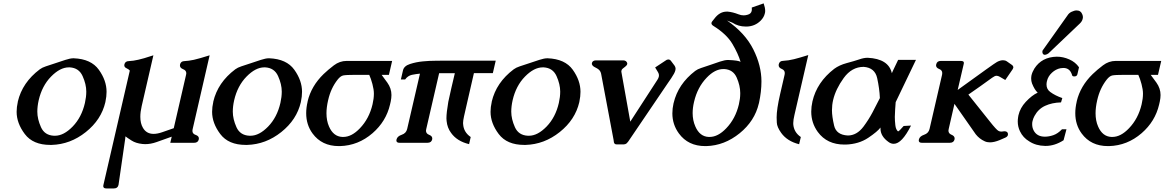

<svg xmlns="http://www.w3.org/2000/svg" viewBox="-20 -812 6703 1105"><path d="M586.4 -224.1Q563 -123 473.9 -52Q384.8 19 277.3 22H269.5Q169.9 22 122.8 -40.5Q75.7 -103 75.7 -168.5Q75.7 -195.8 82.5 -225.6V-227.1Q108.4 -337.4 209 -413.1Q222.7 -423.3 243.9 -430.2Q265.1 -437 296.4 -447.5Q327.6 -458 356 -467.3Q384.3 -476.6 402.3 -476.6H404.3Q504.4 -472.7 548.8 -410.6Q593.3 -348.6 593.3 -283.7Q593.3 -256.8 586.9 -227.1ZM376 -424.3Q325.7 -424.3 273.7 -371.1Q221.7 -317.9 202.6 -234.9Q194.8 -200.2 194.8 -169.4Q194.8 -127 215.8 -80.1Q236.8 -33.2 290.5 -30.8H296.9Q346.7 -30.8 398.2 -83.7Q449.7 -136.7 468.8 -219.7Q476.6 -254.4 476.6 -284.7Q476.6 -327.1 455.3 -374.3Q434.1 -421.4 381.3 -424.3Z M1050.8 -381.3Q1051.8 -386.2 1052.2 -390.1Q1052.2 -406.7 1033.9 -413.8Q1015.6 -420.9 1015.6 -435.1Q1015.6 -438 1016.1 -440.9Q1020.5 -460.4 1042.5 -460.4Q1065.4 -461.4 1095.7 -467.8Q1127.9 -475.1 1186.5 -493.7L1088.4 -67.4Q1087.4 -62.5 1087.4 -58.6Q1087.4 -42 1106 -35.6Q1124.5 -29.3 1124.5 -15.6Q1124.5 -13.2 1124 -9.8Q1119.6 9.8 1097.2 9.8H960L968.3 -25.4L880.4 5.9Q847.2 17.6 815.4 17.6Q807.1 17.6 799.3 16.6Q761.7 12.7 736.8 -3.4Q708.5 -21.5 702.1 -27.3L700.2 -10.7L662.1 252L661.6 253.4Q657.2 272.5 635.3 272.5H591.8Q574.2 272.5 574.2 258.8Q574.2 255.9 575.2 252.4L727.1 -405.8Q721.7 -413.1 707.3 -419.7Q692.9 -426.3 695.8 -440.9Q700.2 -460.4 722.2 -460.4Q747.1 -461.4 776.4 -468.3Q793.5 -472.2 810.1 -477.1Q826.7 -481.9 862.8 -493.7L795.4 -201.2Q787.6 -167.5 787.6 -139.6Q787.6 -101.6 802.7 -76.2Q822.8 -41.5 863.8 -41.5Q885.7 -41.5 912.6 -50.8L980 -74.2Z M1711.4 -224.1Q1688 -123 1598.9 -52Q1509.8 19 1402.3 22H1394.5Q1294.9 22 1247.8 -40.5Q1200.7 -103 1200.7 -168.5Q1200.7 -195.8 1207.5 -225.6V-227.1Q1233.4 -337.4 1334 -413.1Q1347.7 -423.3 1368.9 -430.2Q1390.1 -437 1421.4 -447.5Q1452.6 -458 1481 -467.3Q1509.3 -476.6 1527.3 -476.6H1529.3Q1629.4 -472.7 1673.8 -410.6Q1718.3 -348.6 1718.3 -283.7Q1718.3 -256.8 1711.9 -227.1ZM1501 -424.3Q1450.7 -424.3 1398.7 -371.1Q1346.7 -317.9 1327.6 -234.9Q1319.8 -200.2 1319.8 -169.4Q1319.8 -127 1340.8 -80.1Q1361.8 -33.2 1415.5 -30.8H1421.9Q1471.7 -30.8 1523.2 -83.7Q1574.7 -136.7 1593.8 -219.7Q1601.6 -254.4 1601.6 -284.7Q1601.6 -327.1 1580.3 -374.3Q1559.1 -421.4 1506.3 -424.3Z M2027.8 -381.3Q1970.7 -381.3 1954.8 -377.7Q1939 -374 1922.9 -353.5Q1883.8 -303.7 1868.7 -236.3L1868.2 -234.4Q1858.9 -193.8 1858.9 -160.2Q1858.9 -117.2 1873.5 -84Q1898.4 -26.4 1949.7 -23.9H1955.6Q2003.9 -23.9 2051.3 -73.7Q2104.5 -128.9 2124 -211.4Q2131.8 -244.6 2131.8 -272.9Q2131.8 -296.4 2123.3 -328.4Q2114.7 -360.4 2105 -381.3ZM2236.8 -461.4 2218.3 -381.3H2176.3Q2185.5 -369.6 2209.2 -336.4Q2232.9 -303.2 2232.9 -265.1Q2232.9 -247.6 2228.5 -227.1L2224.6 -210Q2202.1 -113.3 2124 -45.4Q2041.5 25.9 1936.5 28.8H1930.2Q1832 28.8 1778.8 -43.9Q1742.2 -93.8 1742.2 -160.6Q1742.2 -192.4 1750.5 -227.5V-229Q1771.5 -316.9 1842.3 -385.7Q1868.2 -410.6 1901.6 -436Q1935.1 -461.4 1975.1 -461.4Z M2433.1 -69.3Q2432.1 -64.5 2431.6 -60.1Q2431.6 -43 2449.7 -36.1Q2467.8 -29.3 2467.8 -15.1Q2467.8 -12.7 2467.3 -9.8Q2462.9 9.8 2439.9 9.8H2279.3Q2261.2 9.8 2261.2 -3.9Q2261.2 -6.8 2262.2 -9.8Q2266.6 -27.8 2292 -36.4Q2317.4 -44.9 2323.2 -69.3L2397 -388.2Q2375 -386.2 2350.6 -381.3Q2326.7 -376 2311.5 -354.5H2287.1L2299.3 -407.2Q2305.2 -432.6 2340.1 -443.8Q2375 -455.1 2413.3 -458.7Q2451.7 -462.4 2487.3 -462.4Q2521.5 -462.4 2535.6 -462.9H2833L2816.4 -391.1H2707.5L2668.9 -223.1Q2655.8 -166 2650.4 -141.8Q2645 -117.7 2645 -103.5Q2645 -100.1 2645.5 -97.2Q2648.4 -51.3 2689 -23.4L2679.7 17.6Q2610.4 1 2576.2 -46.9Q2554.2 -76.2 2550.3 -115.7Q2549.3 -122.1 2549.3 -130.9Q2549.3 -163.6 2560.1 -226.1Q2561.5 -234.4 2577.6 -305.2L2597.7 -390.6H2507.3Z M3314 -224.1Q3290.5 -123 3201.4 -52Q3112.3 19 3004.9 22H2997.1Q2897.5 22 2850.3 -40.5Q2803.2 -103 2803.2 -168.5Q2803.2 -195.8 2810.1 -225.6V-227.1Q2835.9 -337.4 2936.5 -413.1Q2950.2 -423.3 2971.4 -430.2Q2992.7 -437 3023.9 -447.5Q3055.2 -458 3083.5 -467.3Q3111.8 -476.6 3129.9 -476.6H3131.8Q3231.9 -472.7 3276.4 -410.6Q3320.8 -348.6 3320.8 -283.7Q3320.8 -256.8 3314.5 -227.1ZM3103.5 -424.3Q3053.2 -424.3 3001.2 -371.1Q2949.2 -317.9 2930.2 -234.9Q2922.4 -200.2 2922.4 -169.4Q2922.4 -127 2943.4 -80.1Q2964.4 -33.2 3018.1 -30.8H3024.4Q3074.2 -30.8 3125.7 -83.7Q3177.2 -136.7 3196.3 -219.7Q3204.1 -254.4 3204.1 -284.7Q3204.1 -327.1 3182.9 -374.3Q3161.6 -421.4 3108.9 -424.3Z M3556.6 -396 3607.4 -111.8 3763.7 -353Q3769.5 -361.8 3771.5 -370.1Q3774.9 -384.3 3766.1 -397.9L3750.5 -423.8L3810.5 -463.4Q3817.9 -469.7 3826.2 -469.7Q3835.4 -469.7 3841.3 -461.9L3862.3 -434.1Q3867.7 -426.3 3868.2 -416.5Q3868.2 -412.1 3866.7 -406.7Q3864.7 -398.4 3858.9 -387.7Q3845.7 -364.3 3822.8 -332.5L3595.7 2.4Q3591.3 8.3 3586.9 12.7Q3579.1 19 3570.3 19H3529.3Q3518.6 19 3515.1 11.7Q3513.2 9.3 3512.5 2.2Q3511.7 -4.9 3511.2 -7.3L3439.5 -387.7Q3436 -403.3 3425.3 -412.1Q3418 -418 3408.4 -422.6Q3398.9 -427.2 3393.6 -431.6Q3389.2 -435.1 3386.2 -442.9Q3386.2 -446.8 3386.7 -449.2Q3387.2 -451.7 3389.2 -455.6Q3396.5 -464.4 3408.7 -464.4H3568.8Q3576.2 -464.4 3583 -459.5Q3588.4 -454.1 3589.8 -448.7Q3589.8 -445.3 3589.8 -443.4Q3587.9 -435.5 3578.1 -428.2Q3560.5 -415 3559.1 -412.1Q3557.6 -409.2 3556.6 -405.3Q3555.2 -400.9 3556.6 -396Z M4148.4 -414.6H4143.1Q4094.2 -414.6 4046.9 -364.7Q3993.7 -309.1 3974.6 -226.6L3974.1 -224.6Q3966.3 -190.9 3966.3 -161.1Q3966.3 -119.1 3981.9 -84Q4006.8 -26.4 4058.1 -23.9H4064Q4112.3 -23.9 4159.7 -73.7Q4212.9 -128.9 4232.4 -211.4Q4240.2 -244.6 4240.2 -273.4Q4240.2 -274.9 4240.2 -276.9Q4240.2 -318.8 4220 -365.2Q4199.7 -411.6 4148.4 -414.6ZM4168 -745.1Q4196.8 -742.7 4230.5 -729.5Q4245.1 -723.6 4259.8 -723.6Q4271.5 -723.6 4283.7 -727.5Q4302.7 -732.9 4306.2 -749.5Q4307.6 -754.9 4306.6 -768.6L4375 -792.5Q4383.8 -767.6 4383.8 -749Q4383.8 -741.2 4381.8 -734.9Q4377 -712.9 4358.4 -693.8Q4326.2 -661.1 4279.3 -659.2H4272Q4229 -659.2 4194.8 -681.6L4164.1 -693.8Q4268.1 -622.1 4315.2 -528.3Q4362.3 -434.6 4362.3 -343.3Q4362.3 -285.2 4348.1 -219.2L4347.2 -216.3Q4323.7 -115.7 4237.3 -45.4Q4149.4 25.9 4044.9 28.8H4038.6Q3940.4 28.8 3887.2 -43.9Q3849.6 -95.2 3849.6 -159.7Q3849.6 -187.5 3856.4 -217.8L3856.9 -219.2Q3882.3 -328.1 3981 -403.8Q3994.6 -414.1 4015.1 -420.7Q4035.6 -427.2 4073.7 -440.4Q4096.2 -448.2 4123.5 -457.5Q4151.9 -466.8 4169.4 -466.8H4171.4Q4229.5 -464.4 4242.2 -456.1Q4228 -503.9 4194.8 -559.8Q4161.6 -615.7 4085.4 -663.1Q4072.8 -670.9 4074.7 -681.2Q4075.7 -685.1 4078.1 -688Q4083 -694.3 4091.3 -704.6Q4121.6 -745.1 4162.1 -745.1Z M4552.2 -150.4Q4545.4 -121.6 4545.4 -104.5V-97.2Q4548.8 -50.8 4588.9 -23.4L4579.1 18.1Q4510.7 1 4476.1 -46.9Q4451.7 -81.1 4450.7 -106.4Q4449.7 -131.8 4449.7 -136.7Q4449.7 -183.1 4469.7 -270L4495.6 -382.3Q4496.6 -387.2 4496.6 -391.6Q4496.6 -408.2 4479 -415.3Q4461.4 -422.4 4461.4 -436.5Q4461.4 -439 4461.9 -441.9Q4466.3 -461.9 4487.8 -461.9Q4517.6 -463.4 4549.1 -471.2Q4580.6 -479 4631.8 -495.1Z M4973.6 -479.5Q5094.2 -473.6 5112.8 -390.6L5120.6 -408.2Q5132.8 -433.6 5148.9 -467.3H5251.5L5134.8 -224.1Q5133.8 -211.4 5131.8 -183.1Q5129.9 -154.8 5129.9 -139.6Q5129.9 -118.2 5132.8 -92Q5135.7 -65.9 5148.4 -55.7Q5154.8 -56.6 5180.7 -86.9L5223.1 -89.4Q5170.4 15.6 5124 15.6Q5107.9 15.6 5094.7 5.9Q5047.4 -27.3 5047.4 -71.8Q5047.4 -72.8 5047.4 -78.1Q5030.8 -55.2 4977.1 -19Q4922.4 17.6 4847.2 20H4839.8Q4739.7 20 4686.5 -52.7Q4648.9 -104.5 4648.9 -169.4Q4648.9 -197.8 4655.8 -228.5Q4681.2 -338.9 4781.2 -416Q4810.5 -437.5 4853.3 -449Q4896 -460.4 4925.3 -470.2Q4951.2 -479.5 4973.6 -479.5ZM5043.9 -247.6Q5041.5 -302.7 5028.3 -362.5Q5015.1 -422.4 4950.7 -427.2Q4882.3 -427.2 4835.9 -363.3Q4789.6 -299.3 4774.9 -236.8Q4768.1 -208 4768.1 -177.2Q4768.1 -142.6 4780.5 -89.1Q4793 -35.6 4859.4 -32.2Q4911.1 -32.2 4949.7 -83.5Q4979 -123 5001.2 -164.6Q5023.4 -206.1 5043.9 -247.6Z M5439.9 -69.3Q5439 -64.5 5438.5 -60.1Q5438.5 -43.5 5456.3 -36.4Q5474.1 -29.3 5474.1 -15.1Q5474.1 -12.7 5473.6 -9.8Q5469.2 9.8 5446.3 9.8H5285.6Q5267.6 9.8 5267.6 -3.9Q5267.6 -6.8 5268.6 -9.8Q5272.9 -27.8 5298.3 -36.4Q5323.7 -44.9 5329.6 -69.3L5401.9 -382.3Q5402.8 -387.2 5402.8 -391.6Q5402.8 -408.2 5385 -415Q5367.2 -421.9 5367.2 -436Q5367.2 -439 5368.2 -441.9Q5372.6 -461.4 5394.5 -461.4H5509.8Q5530.3 -461.4 5526.9 -445.8L5491.7 -294.4L5655.8 -412.6Q5707.5 -449.7 5718.3 -455.6Q5736.8 -465.3 5752.4 -465.3Q5765.1 -465.3 5774.4 -459L5805.7 -437Q5812 -431.6 5812 -424.8Q5812 -423.3 5811.5 -421.4Q5811 -418.5 5808.1 -413.6L5765.6 -351.6L5733.9 -370.1Q5724.1 -376 5714.8 -376Q5705.6 -376 5689.5 -364.3Q5626 -317.9 5553.2 -267.6L5676.3 -113.3Q5714.8 -64.5 5726.6 -58.6Q5733.9 -54.7 5742.2 -54.7Q5745.6 -54.7 5748.5 -55.2Q5754.4 -56.6 5759.8 -56.6Q5778.3 -56.6 5780.8 -43Q5781.2 -39.1 5780.8 -35.2Q5778.3 -25.4 5766.1 -20L5732.4 -5.4Q5701.2 7.3 5677.2 7.3Q5660.2 7.3 5647 1Q5616.7 -12.7 5595.7 -39.1L5473.1 -214.4Z M6014.2 -504.9Q6010.3 -502 6005.9 -500Q5998 -496.6 5993.2 -496.6Q5983.4 -496.6 5980 -506.8Q5978.5 -512.2 5979.5 -518.6L5980.5 -521.5L6123.5 -723.1Q6132.3 -737.3 6147 -744.1Q6163.6 -752 6176.3 -752Q6201.2 -752 6210 -726.6Q6212.4 -719.2 6212.4 -711.9Q6212.4 -707.5 6210.9 -703.1Q6207.5 -689 6194.8 -676.8ZM6117.7 -67.9 6101.1 -4.9Q6050.3 27.8 5998 27.8H5995.1Q5941.9 26.9 5903.3 1.5Q5867.7 -19.5 5850.1 -56.6Q5837.4 -83 5837.4 -112.8Q5837.4 -124.5 5839.4 -137.2Q5840.3 -142.6 5841.3 -148.4Q5851.1 -190.9 5883.3 -225.6Q5918.9 -263.7 5952.1 -278.8Q5934.1 -294.9 5919.4 -332Q5914.6 -345.7 5914.6 -359.9Q5914.6 -369.1 5916.5 -378.9Q5920.9 -397.5 5933.1 -417.5Q5975.6 -483.9 6062 -485.8Q6098.6 -485.8 6133.8 -470.2Q6169.4 -454.6 6189.9 -424.8L6180.7 -384.8Q6177.7 -372.1 6162.6 -372.1Q6150.4 -372.1 6149.4 -381.8Q6137.2 -420.9 6100.1 -420.9Q6092.3 -420.9 6083.5 -419.4Q6056.2 -414.1 6034.2 -393.6Q6011.7 -373 6005.4 -345.2Q6002.9 -335 6002.9 -325.7Q6002.9 -298.3 6024.4 -282.7Q6052.7 -261.7 6093.8 -247.6L6086.4 -222.7Q6034.2 -221.2 5995.1 -203.1Q5955.6 -185.1 5933.6 -144.5Q5925.8 -129.9 5922.4 -115.2Q5919.9 -105.5 5920.4 -96.2Q5920.4 -78.1 5928.7 -61.5Q5947.3 -25.4 5993.7 -25.4Q6017.1 -25.4 6042.5 -34.2Q6067.9 -43 6091.8 -67.9Z M6454.1 -381.3Q6397 -381.3 6381.1 -377.7Q6365.2 -374 6349.1 -353.5Q6310.1 -303.7 6294.9 -236.3L6294.4 -234.4Q6285.2 -193.8 6285.2 -160.2Q6285.2 -117.2 6299.8 -84Q6324.7 -26.4 6376 -23.9H6381.8Q6430.2 -23.9 6477.5 -73.7Q6530.8 -128.9 6550.3 -211.4Q6558.1 -244.6 6558.1 -272.9Q6558.1 -296.4 6549.6 -328.4Q6541 -360.4 6531.2 -381.3ZM6663.1 -461.4 6644.5 -381.3H6602.5Q6611.8 -369.6 6635.5 -336.4Q6659.2 -303.2 6659.2 -265.1Q6659.2 -247.6 6654.8 -227.1L6650.9 -210Q6628.4 -113.3 6550.3 -45.4Q6467.8 25.9 6362.8 28.8H6356.4Q6258.3 28.8 6205.1 -43.9Q6168.5 -93.8 6168.5 -160.6Q6168.5 -192.4 6176.8 -227.5V-229Q6197.8 -316.9 6268.6 -385.7Q6294.4 -410.6 6327.9 -436Q6361.3 -461.4 6401.4 -461.4Z"/></svg>

Font: Caudex
Style: Bold
Weight: 700
Italic angle: -13°
Version: Version 1.04